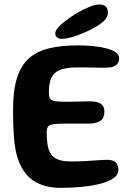

<svg xmlns="http://www.w3.org/2000/svg" viewBox="-20 -832 612 880"><path d="M258.5 29Q196 29 151.2 6.5Q106.5 -16 80.5 -62.2Q54.5 -108.5 46 -179.5Q44.5 -196 43.2 -213.5Q42 -231 41.2 -250Q40.5 -269 40.2 -289.2Q40 -309.5 40 -331Q40 -418 58 -475Q76 -532 112.5 -564.5Q149 -597 205 -610.5Q261 -624 337 -624Q375 -624 409 -620.5Q443 -617 469.2 -610Q495.5 -603 510.8 -591.8Q526 -580.5 526 -565Q526 -547.5 516 -537.5Q506 -527.5 491 -524Q475 -521.5 450 -521.5Q425 -521.5 396 -522.5Q367 -523.5 338 -523Q300 -523 274 -517.2Q248 -511.5 232.8 -498.2Q217.5 -485 210.8 -463Q204 -441 204 -408.5Q204 -391 208.8 -381.8Q213.5 -372.5 230.2 -369Q247 -365.5 283.5 -365.5Q294 -365.5 308.5 -365.8Q323 -366 338.2 -366.5Q353.5 -367 367.2 -367.2Q381 -367.5 390 -367.5Q427.5 -367.5 443 -355.8Q458.5 -344 458.5 -322Q458.5 -289.5 439 -277.5Q419.5 -265.5 389.5 -265.5Q377.5 -265.5 363.2 -265.5Q349 -265.5 334.2 -265.5Q319.5 -265.5 305.8 -265.5Q292 -265.5 281 -265.5Q243 -265.5 224.2 -262.5Q205.5 -259.5 199.8 -251Q194 -242.5 194 -225.5Q194 -198 196.8 -176.5Q199.5 -155 206.5 -139Q213.5 -123 226 -112.5Q238.5 -102 258 -97Q277.5 -92 305 -92Q338 -92 370.2 -93.8Q402.5 -95.5 429.2 -97.5Q456 -99.5 471.5 -99.5Q498 -99.5 510.2 -87.8Q522.5 -76 522.5 -54Q522.5 -29.5 497.8 -13.5Q473 2.5 433.2 11.8Q393.5 21 347.2 25Q301 29 258.5 29ZM263.5 -654Q250.5 -654 242 -660Q233.5 -666 233.5 -679.5Q233.5 -696.5 261.5 -721Q289.5 -745.5 331 -771Q359 -788 387.8 -799.8Q416.5 -811.5 435.5 -811.5Q454 -811.5 464.2 -802.5Q474.5 -793.5 474.5 -774Q474.5 -752.5 454.2 -734Q434 -715.5 399 -698Q364 -680 326.2 -667Q288.5 -654 263.5 -654Z"/></svg>

Font: Gluten Thin Medium
Style: Regular
Weight: 500
Version: Version 1.300